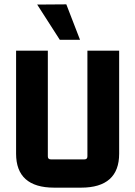

<svg xmlns="http://www.w3.org/2000/svg" viewBox="-20 -853 622 883"><path d="M353 10C470 10 528 -43 528 -146V-620H382V-134C382 -124 377 -120 368 -120H214C205 -120 200 -124 200 -134V-620H54V-146C54 -43 112 10 229 10ZM151 -832 285 -833 348 -670H255Z"/></svg>

Font: Gemini
Style: Regular
Weight: 700
Designer: Pushpananda Ekanayake, Sol Matas, Kosala Senevirathne
Foundry: Mooniak
Version: Version 1.000;PS 1.0;hotconv 1.0.86;makeotf.lib2.5.63406